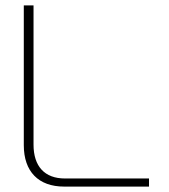

<svg xmlns="http://www.w3.org/2000/svg" viewBox="-20 -690 625 710"><path d="M68 -670V-153C68 -56 122 0 217 0H531V-30H220C145 -30 104 -75 104 -155V-670Z"/></svg>

Font: LT Wave Alt Thin
Style: Regular
Weight: 100
Designer: Daniel Lyons
Version: Version 2.5 (Glyphs App)